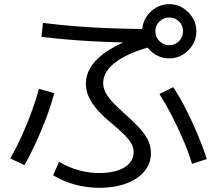

<svg xmlns="http://www.w3.org/2000/svg" viewBox="-20 -852 1040 921"><path d="M457 49Q397 49 340 33.5Q283 18 235 -11L263 -76Q308 -49 359.5 -35Q411 -21 462 -22Q511 -23 546.5 -35Q582 -47 601.5 -69.5Q621 -92 621 -122Q621 -145 609.5 -164.5Q598 -184 575 -207Q552 -230 515 -261Q477 -292 449.5 -322.5Q422 -353 407 -384.5Q392 -416 392 -450Q392 -496 419.5 -536.5Q447 -577 501.5 -611.5Q556 -646 636 -675L655 -647Q531 -648 415.5 -654.5Q300 -661 179 -675L186 -742Q268 -732 350 -725.5Q432 -719 521.5 -716Q611 -713 715 -712V-631Q599 -601 537 -555.5Q475 -510 475 -454Q475 -429 487.5 -406Q500 -383 524.5 -357.5Q549 -332 584 -301Q617 -272 644.5 -243Q672 -214 688 -183.5Q704 -153 704 -117Q704 -68 673 -30.5Q642 7 586 28Q530 49 457 49ZM29 -92Q58 -142 84 -199.5Q110 -257 131.5 -315.5Q153 -374 167 -426L240 -405Q226 -351 204 -292Q182 -233 155 -173.5Q128 -114 98 -60ZM901 -66Q884 -123 858.5 -182Q833 -241 804 -297.5Q775 -354 745 -401L811 -434Q842 -387 871.5 -329Q901 -271 927 -209.5Q953 -148 972 -89ZM792 -572Q756 -572 726.5 -589.5Q697 -607 679.5 -636.5Q662 -666 662 -702Q662 -738 679.5 -767Q697 -796 726.5 -814Q756 -832 792 -832Q828 -832 857 -814Q886 -796 904 -767Q922 -738 922 -702Q922 -666 904 -636.5Q886 -607 857 -589.5Q828 -572 792 -572ZM792 -635Q820 -635 839 -655Q858 -675 858 -702Q858 -730 839 -749Q820 -768 792 -768Q765 -768 745 -749Q725 -730 725 -702Q725 -675 745 -655Q765 -635 792 -635Z"/></svg>

Font: M PLUS 2
Style: Regular
Weight: 400
Designer: Coji Morishita
Foundry: UNDERFOREST DESIGN
Version: Version 1.001